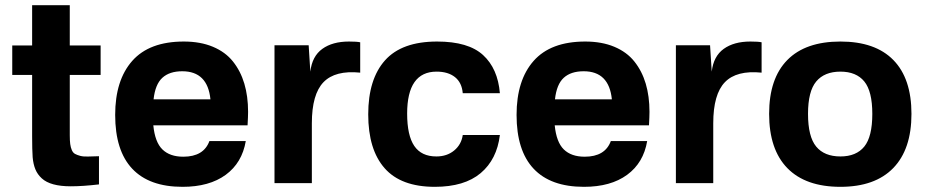

<svg xmlns="http://www.w3.org/2000/svg" viewBox="-20 -701 3544 735"><path d="M247.1 -183.1Q247.1 -162.6 248.8 -149.7Q250.5 -136.7 254.9 -126.5Q259.3 -116.2 267.3 -111.8Q275.4 -107.4 287.6 -104.2Q299.8 -101.1 317.4 -101.8Q335 -102.5 358.9 -103V4.9Q296.9 12.2 251 12.2Q211.9 12.2 184.3 4.6Q156.7 -2.9 140.1 -18.1Q123.5 -33.2 115.5 -52.7Q107.4 -72.3 105 -99.1Q103 -127.9 103 -179.2V-414.1H26.9V-526.9H103V-681.2H247.1V-526.9H365.2V-414.1H247.1Z M683.6 -542Q747.1 -542 794.9 -522Q842.8 -502 871.8 -465.6Q900.9 -429.2 915.3 -380.9Q929.7 -332.5 929.7 -272.9Q929.7 -255.4 927.7 -221.2H566.9Q573.2 -156.7 601.8 -128.9Q630.4 -101.1 681.6 -101.1Q759.8 -101.1 781.7 -161.1H920.9Q906.7 -77.6 844 -31.7Q781.2 14.2 678.7 14.2Q551.3 14.2 486.1 -55.2Q420.9 -124.5 420.9 -261.2Q420.9 -394 486.3 -468Q551.8 -542 683.6 -542ZM567.9 -320.8H785.6Q774.9 -428.2 677.7 -428.2Q628.9 -428.2 601.6 -403.3Q574.2 -378.4 567.9 -320.8Z M1315.9 -542Q1346.7 -542 1358.9 -539.1V-422.9Q1263.2 -432.6 1218.5 -386.5Q1173.8 -340.3 1173.8 -229V0H1030.8V-527.8H1161.6L1168 -426.8Q1174.8 -485.8 1213.9 -513.9Q1252.9 -542 1315.9 -542Z M1653.3 -542Q1772.9 -542 1829.3 -490.2Q1885.7 -438.5 1893.6 -344.2H1751.5Q1748 -384.8 1721.7 -405.8Q1695.3 -426.8 1651.4 -426.8Q1538.6 -426.8 1538.6 -266.1Q1538.6 -182.6 1565.9 -142.3Q1593.3 -102.1 1650.4 -102.1Q1690.9 -102.1 1718.5 -124.8Q1746.1 -147.5 1751.5 -184.1H1893.6Q1882.3 -90.8 1820.1 -38.3Q1757.8 14.2 1644.5 14.2Q1515.1 14.2 1452.4 -57.1Q1389.6 -128.4 1389.6 -263.2Q1389.6 -397.9 1453.9 -470Q1518.1 -542 1653.3 -542Z M2220.2 -542Q2283.7 -542 2331.5 -522Q2379.4 -502 2408.4 -465.6Q2437.5 -429.2 2451.9 -380.9Q2466.3 -332.5 2466.3 -272.9Q2466.3 -255.4 2464.4 -221.2H2103.5Q2109.9 -156.7 2138.4 -128.9Q2167 -101.1 2218.3 -101.1Q2296.4 -101.1 2318.4 -161.1H2457.5Q2443.4 -77.6 2380.6 -31.7Q2317.9 14.2 2215.3 14.2Q2087.9 14.2 2022.7 -55.2Q1957.5 -124.5 1957.5 -261.2Q1957.5 -394 2022.9 -468Q2088.4 -542 2220.2 -542ZM2104.5 -320.8H2322.3Q2311.5 -428.2 2214.4 -428.2Q2165.5 -428.2 2138.2 -403.3Q2110.8 -378.4 2104.5 -320.8Z M2852.5 -542Q2883.3 -542 2895.5 -539.1V-422.9Q2799.8 -432.6 2755.1 -386.5Q2710.4 -340.3 2710.4 -229V0H2567.4V-527.8H2698.2L2704.6 -426.8Q2711.4 -485.8 2750.5 -513.9Q2789.6 -542 2852.5 -542Z M3073.2 -265.1Q3073.2 -177.7 3104.5 -139.9Q3135.7 -102.1 3197.3 -102.1Q3257.8 -102.1 3288.6 -139.9Q3319.3 -177.7 3319.3 -265.1Q3319.3 -351.6 3288.6 -389.2Q3257.8 -426.8 3197.3 -426.8Q3136.2 -426.8 3104.7 -389.2Q3073.2 -351.6 3073.2 -265.1ZM2924.3 -265.1Q2924.3 -400.4 2993.9 -471.2Q3063.5 -542 3197.3 -542Q3330.6 -542 3399.9 -471.2Q3469.2 -400.4 3469.2 -265.1Q3469.2 -129.4 3399.4 -57.6Q3329.6 14.2 3197.3 14.2Q3064 14.2 2994.1 -57.4Q2924.3 -128.9 2924.3 -265.1Z"/></svg>

Font: Nacelle Bold
Style: Regular
Weight: 700
Designer: Sora Sagano
Foundry: Sora Sagano
Version: Version 1.000;FEAKit 1.0